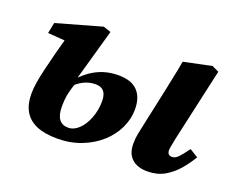

<svg xmlns="http://www.w3.org/2000/svg" viewBox="-91 -668 1024 837"><g transform="rotate(20 421.5 -249.5)"><path d="M655 15Q609 15 583 -8.5Q557 -32 557 -78Q557 -103 561.5 -125Q566 -147 571 -170L605 -328Q613 -367 621.5 -407Q630 -447 637 -487L766 -514L798 -499L723 -163Q720 -145 716.5 -129.5Q713 -114 713 -104Q713 -93 718.5 -87Q724 -81 735 -81Q749 -81 763 -95Q777 -109 800 -141L839 -117Q819 -83 793 -53Q767 -23 733.5 -4Q700 15 655 15ZM236 15Q178 15 140 -1.5Q102 -18 83.5 -50.5Q65 -83 65 -130Q65 -154 69.5 -182.5Q74 -211 82.5 -247Q91 -283 102.5 -327.5Q114 -372 129 -426L178 -394L43 -404L53 -454L262 -513L297 -501L231 -267L238 -260Q230 -237 223.5 -217Q217 -197 213 -175.5Q209 -154 209 -125Q209 -84 223.5 -65Q238 -46 266 -46Q292 -46 315 -68Q338 -90 352 -127Q366 -164 366 -205Q366 -235 353.5 -250Q341 -265 315 -265Q285 -265 258.5 -251.5Q232 -238 208 -211L195 -259H225Q245 -281 270.5 -298.5Q296 -316 327 -326Q358 -336 396 -336Q455 -336 484 -306Q513 -276 513 -220Q513 -176 493 -133.5Q473 -91 435.5 -57.5Q398 -24 347.5 -4.5Q297 15 236 15Z"/></g></svg>

Font: Source Serif 4
Style: Bold Italic
Weight: 700
Italic angle: -12°
Designer: Frank Grießhammer
Foundry: Adobe Systems Incorporated
Version: Version 4.004;hotconv 1.0.116;makeotfexe 2.5.65601